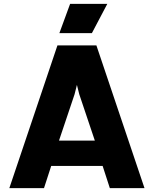

<svg xmlns="http://www.w3.org/2000/svg" viewBox="-20 -966 790 986"><path d="M28 0H206L243 -114H507L544 0H722L475 -733H275ZM283 -244 363 -482 375 -530 387 -482 467 -244ZM285 -796H452L531 -946H340Z"/></svg>

Font: Kreadon Extra Bold
Style: Regular
Weight: 800
Designer: kohakuno
Foundry: StudioGnu
Version: Version 1.000;Glyphs 3.1.2 (3151)